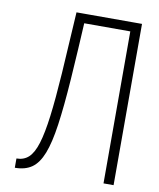

<svg xmlns="http://www.w3.org/2000/svg" viewBox="-88 -869 776 938"><g transform="rotate(10 300.0 -400.0)"><path d="M490 0V-754H236V-800H540V0ZM50 0V-46Q86 -46 110 -68Q134 -90 150 -141.5Q166 -193 177 -279.5Q188 -366 196.5 -494.5Q205 -623 215 -800H264Q254 -610 244.5 -473Q235 -336 222 -244.5Q209 -153 188 -99.5Q167 -46 134 -23Q101 0 50 0Z"/></g></svg>

Font: Victor Mono Thin
Style: Regular
Weight: 100
Monospace: yes
Designer: Rune Bjørnerås
Version: Version 1.561;gftools[0.9.30]